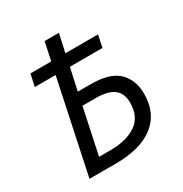

<svg xmlns="http://www.w3.org/2000/svg" viewBox="-166 -840 921 967"><g transform="rotate(-30 294.0 -357.0)"><path d="M77.1 0 190.9 -538.1H69.8L85 -608.4H205.6L228.5 -713.9H311.5L288.1 -608.4H478L463.4 -538.1H273.9L245.6 -409.7H320.3Q432.6 -409.7 481.2 -361.6Q529.8 -313.5 529.8 -233.4Q529.8 -120.6 452.1 -60.3Q374.5 0 228.5 0ZM174.3 -71.8H240.2Q333.5 -71.8 389.9 -109.9Q446.3 -147.9 446.3 -230Q446.3 -285.2 412.1 -310.8Q377.9 -336.4 309.1 -336.4H230.5Z"/></g></svg>

Font: Open Sans
Style: Italic
Weight: 400
Italic angle: -12°
Designer: Monotype Design Team
Foundry: Monotype Imaging Inc.
Version: Version 3.000; ttfautohint (v1.8.4)